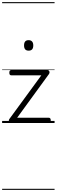

<svg xmlns="http://www.w3.org/2000/svg" viewBox="-20 -1161 535 1812"><path d="M86 0Q68 0 64.5 -13.5Q61 -27 67 -36L370 -450H88Q78 -450 73 -455.5Q68 -461 68 -475Q68 -488 73 -494Q78 -500 88 -500H427Q436 -500 441.5 -494Q447 -488 447.5 -479.5Q448 -471 442 -462L142 -50H439Q449 -50 454 -44Q459 -38 459 -23Q459 -11 454 -5.5Q449 0 439 0ZM250 -683Q228 -683 217.5 -695.5Q207 -708 207 -732Q207 -757 217.5 -769.5Q228 -782 250 -782Q271 -782 282.5 -769.5Q294 -757 294 -732Q294 -707 283 -695Q272 -683 250 -683ZM0 621H495V631H0ZM0 -20H495V0H0ZM0 -505H495V-500H0ZM0 -1141H495V-1131H0Z"/></svg>

Font: Playwrite BR Guides
Style: Regular
Weight: 400
Designer: Veronika Burian, José Scaglione
Foundry: TypeTogether
Version: Version 1.003